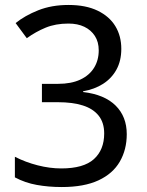

<svg xmlns="http://www.w3.org/2000/svg" viewBox="-20 -744 591 774"><path d="M229 10Q176 10 128.5 1.5Q81 -7 40 -29V-112Q83 -90 132 -77.5Q181 -65 227 -65Q317 -65 358.5 -102.5Q400 -140 400 -206Q400 -250 377.5 -278Q355 -306 313.5 -319Q272 -332 214 -332H149V-406H214Q267 -406 303.5 -423Q340 -440 359 -470.5Q378 -501 378 -541Q378 -575 362.5 -599Q347 -623 320 -636Q293 -649 256 -649Q204 -649 164 -632.5Q124 -616 88 -590L43 -651Q80 -681 134 -702.5Q188 -724 256 -724Q326 -724 373.5 -701Q421 -678 445 -638.5Q469 -599 469 -547Q469 -499 449.5 -463.5Q430 -428 395.5 -406Q361 -384 315 -376V-373Q401 -363 446 -318.5Q491 -274 491 -203Q491 -141 463 -92.5Q435 -44 377 -17Q319 10 229 10Z"/></svg>

Font: gurmukhi15
Style: Book
Weight: 400
Designer: Jelle Bosma - Monotype Design Team
Foundry: Monotype Imaging Inc.
Version: Version 2.003